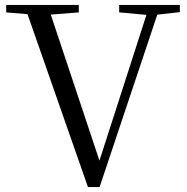

<svg xmlns="http://www.w3.org/2000/svg" viewBox="-20 -748 754 775"><path d="M335 7 78 -728H172L391 -71H373L377 -86L584 -728H628L382 7ZM5 -698V-728H298V-698L158 -687H137ZM461 -698V-728H706V-699L598 -687H582Z"/></svg>

Font: Noto Serif KR ExtraLight
Style: Regular
Weight: 400
Version: Version 2.002-H1;hotconv 1.1.0;makeotfexe 2.6.0